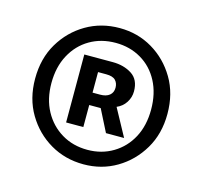

<svg xmlns="http://www.w3.org/2000/svg" viewBox="-74 -889 650 614"><g transform="rotate(15 250.5 -581.5)"><path d="M251 -356Q190 -356 140.5 -385Q91 -414 61 -464.5Q31 -515 31 -581Q31 -648 61 -698.5Q91 -749 140.5 -778Q190 -807 251 -807Q311 -807 360 -778Q409 -749 439 -698.5Q469 -648 469 -581Q469 -515 439 -464.5Q409 -414 360 -385Q311 -356 251 -356ZM251 -404Q298 -404 335.5 -426.5Q373 -449 394 -488.5Q415 -528 415 -581Q415 -634 394 -674Q373 -714 335.5 -736Q298 -758 251 -758Q203 -758 165.5 -736Q128 -714 106.5 -674Q85 -634 85 -581Q85 -528 106.5 -488.5Q128 -449 165.5 -426.5Q203 -404 251 -404ZM163 -471V-696H257Q294 -696 320.5 -679Q347 -662 347 -623Q347 -603 336 -586Q325 -569 306 -561L355 -471H295L258 -544H220V-471ZM220 -585H245Q265 -585 276 -594Q287 -603 287 -619Q287 -634 278 -643.5Q269 -653 247 -653H220Z"/></g></svg>

Font: Noto Sans KR Thin SemiBold
Style: Regular
Weight: 600
Version: Version 2.004-H2;hotconv 1.0.118;makeotfexe 2.5.65603